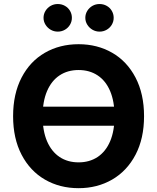

<svg xmlns="http://www.w3.org/2000/svg" viewBox="-20 -940 793 969"><path d="M604.5 -305.5H148.6V-401.6H604.5ZM376.6 9.7Q281.6 9.7 206.7 -33.7Q131.7 -77.1 88.9 -159.2Q46.1 -241.2 46.1 -353.6Q46.1 -466.1 88.9 -548.5Q131.7 -630.8 206.7 -673.8Q281.6 -716.9 376.6 -716.9Q470.9 -716.9 546 -673.8Q621 -630.8 664 -548.5Q707 -466.1 707 -353.6Q707 -241 664 -159.1Q621 -77.1 546 -33.7Q470.9 9.7 376.6 9.7ZM376.6 -586.6Q321.4 -586.6 280.7 -559.6Q240 -532.7 217.5 -480.4Q195.1 -428.1 195.1 -353.6Q195.1 -279.1 217.5 -227Q240 -174.9 280.7 -147.7Q321.4 -120.6 376.6 -120.6Q431.7 -120.6 472.6 -147.7Q513.5 -174.9 535.8 -227Q558 -279.1 558 -353.6Q558 -428.1 535.8 -480.4Q513.5 -532.7 472.6 -559.6Q431.7 -586.6 376.6 -586.6ZM199.7 -850Q199.7 -869.1 209.6 -885.2Q219.5 -901.3 235.8 -910.5Q252.1 -919.7 271.6 -919.7Q291.2 -919.7 307.6 -910.5Q324 -901.3 333.4 -885.3Q342.8 -869.3 342.8 -850Q342.8 -831.3 333.4 -815.4Q324 -799.4 307.6 -789.9Q291.2 -780.4 271.6 -780.4Q252.2 -780.4 235.8 -789.9Q219.5 -799.4 209.6 -815.4Q199.7 -831.4 199.7 -850ZM410.6 -850Q410.6 -869.1 420.5 -885.2Q430.4 -901.3 446.7 -910.5Q463 -919.7 482.6 -919.7Q502 -919.7 518.5 -910.5Q534.9 -901.3 544.3 -885.2Q553.7 -869.1 553.7 -850Q553.7 -831.3 544.3 -815.4Q534.9 -799.4 518.5 -789.9Q502 -780.4 482.6 -780.4Q463.2 -780.4 446.8 -789.9Q430.4 -799.4 420.5 -815.4Q410.6 -831.4 410.6 -850Z"/></svg>

Font: Pretendard Variable
Style: Regular
Weight: 400
Designer: Base glyphs from Inter by Rasmus Andersson; Hangul glyphs from Noto Sans CJK(Source Han Sans) by Jang Soo-young and Kang
Foundry: Kil Hyung-jin
Version: Version 1.100;FEAKit 1.0